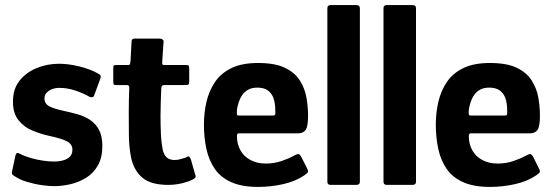

<svg xmlns="http://www.w3.org/2000/svg" viewBox="-20 -728 2175 756"><path d="M41 -116Q44 -127 50.5 -125.5Q57 -124 63 -120Q80 -112 102.5 -105.5Q125 -99 149 -95.5Q173 -92 192 -92Q212 -92 228.5 -96.5Q245 -101 255 -111Q265 -121 265 -137Q266 -159 245.5 -170.5Q225 -182 174 -193Q142 -200 108.5 -213.5Q75 -227 53 -254.5Q31 -282 31 -327Q31 -378 57 -410.5Q83 -443 124.5 -460Q166 -477 213 -477Q250 -477 294 -466Q338 -455 367 -438Q376 -433 376.5 -429Q377 -425 375 -418L351 -353Q348 -341 332 -347Q310 -360 278 -371Q246 -382 213 -382Q190 -382 172.5 -370.5Q155 -359 155 -341Q155 -319 175 -309Q195 -299 233 -291Q261 -285 287 -277.5Q313 -270 335 -255.5Q357 -241 370 -216.5Q383 -192 383 -153Q383 -108 366 -77.5Q349 -47 320.5 -29Q292 -11 258.5 -3Q225 5 192 5Q174 5 145 1Q116 -3 86 -12Q56 -21 35 -36Q31 -38 28.5 -41.5Q26 -45 27 -51Z M642 0Q574 0 540.5 -28.5Q507 -57 496 -108Q488 -150 487.5 -194Q487 -238 487 -283Q487 -312 487.5 -334Q488 -356 489 -383Q489 -393 480 -393H439Q431 -393 428.5 -395Q426 -397 426 -407V-457Q426 -469 428.5 -470.5Q431 -472 442 -472H483Q491 -472 492 -476Q493 -480 494 -489L498 -564Q498 -576 510 -576H610Q615 -576 620 -572.5Q625 -569 624 -564L619 -489Q618 -477 619.5 -474.5Q621 -472 627 -472H711Q721 -472 723 -469.5Q725 -467 725 -455V-408Q725 -398 722 -395.5Q719 -393 709 -393H626Q620 -393 617.5 -389.5Q615 -386 615 -379Q614 -353 613 -326.5Q612 -300 612 -272Q612 -237 613.5 -201.5Q615 -166 622 -133Q628 -114 639 -106Q650 -98 668 -98Q680 -98 691 -101.5Q702 -105 710 -107Q722 -114 725 -111.5Q728 -109 732 -99L749 -39Q753 -32 747 -26.5Q741 -21 723 -14Q711 -10 697 -6.5Q683 -3 669 -1.5Q655 0 642 0Z M783 -237Q783 -284 793 -327Q803 -370 826.5 -405Q850 -440 891.5 -460Q933 -480 996 -480Q1062 -480 1101 -461.5Q1140 -443 1160 -412Q1180 -381 1186.5 -344.5Q1193 -308 1193 -272Q1193 -230 1183.5 -216.5Q1174 -203 1154 -203H922Q916 -203 914.5 -200.5Q913 -198 913 -191Q913 -161 926.5 -136.5Q940 -112 966 -98Q992 -84 1027 -84Q1060 -84 1090 -94.5Q1120 -105 1134 -113Q1146 -120 1153 -121.5Q1160 -123 1168 -107L1189 -65Q1195 -54 1192 -49.5Q1189 -45 1179 -38Q1144 -14 1095 -3Q1046 8 997 8Q932 8 890 -11Q848 -30 825 -64Q802 -98 792.5 -142.5Q783 -187 783 -237ZM1064 -293Q1064 -321 1057 -341Q1050 -361 1034.5 -372Q1019 -383 993 -383Q972 -383 957.5 -375Q943 -367 934 -354Q925 -341 920 -325.5Q915 -310 913 -296Q912 -280 913 -276.5Q914 -273 921 -273H1052Q1061 -273 1063 -276Q1065 -279 1064 -293Z M1269 -12V-696Q1269 -708 1282 -708H1383Q1397 -708 1397 -696V-12Q1397 0 1383 0H1282Q1269 0 1269 -12Z M1490 -12V-696Q1490 -708 1503 -708H1604Q1618 -708 1618 -696V-12Q1618 0 1604 0H1503Q1490 0 1490 -12Z M1696 -237Q1696 -284 1706 -327Q1716 -370 1739.5 -405Q1763 -440 1804.5 -460Q1846 -480 1909 -480Q1975 -480 2014 -461.5Q2053 -443 2073 -412Q2093 -381 2099.5 -344.5Q2106 -308 2106 -272Q2106 -230 2096.5 -216.5Q2087 -203 2067 -203H1835Q1829 -203 1827.5 -200.5Q1826 -198 1826 -191Q1826 -161 1839.5 -136.5Q1853 -112 1879 -98Q1905 -84 1940 -84Q1973 -84 2003 -94.5Q2033 -105 2047 -113Q2059 -120 2066 -121.5Q2073 -123 2081 -107L2102 -65Q2108 -54 2105 -49.5Q2102 -45 2092 -38Q2057 -14 2008 -3Q1959 8 1910 8Q1845 8 1803 -11Q1761 -30 1738 -64Q1715 -98 1705.5 -142.5Q1696 -187 1696 -237ZM1977 -293Q1977 -321 1970 -341Q1963 -361 1947.5 -372Q1932 -383 1906 -383Q1885 -383 1870.5 -375Q1856 -367 1847 -354Q1838 -341 1833 -325.5Q1828 -310 1826 -296Q1825 -280 1826 -276.5Q1827 -273 1834 -273H1965Q1974 -273 1976 -276Q1978 -279 1977 -293Z"/></svg>

Font: Glory
Style: Bold
Weight: 700
Designer: Robert Leuschke
Foundry: Robert Leuschke
Version: Version 1.011